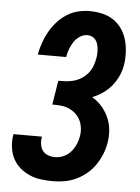

<svg xmlns="http://www.w3.org/2000/svg" viewBox="-53 -785 607 835"><g transform="rotate(5 250.0 -367.5)"><path d="M209 8Q183 8 156.5 4.5Q130 1 107 -9Q84 -19 65 -35.5Q46 -52 34.5 -74Q23 -96 19.5 -122.5Q16 -149 20 -175Q20 -177 20.5 -178Q21 -179 21 -181H145Q145 -180 145 -179.5Q145 -179 145 -178Q142 -163 144.5 -147Q147 -131 155.5 -119.5Q164 -108 179 -102.5Q194 -97 209 -97Q228 -97 246.5 -105Q265 -113 278 -128Q291 -143 299 -161Q307 -179 310 -198Q313 -216 310.5 -234.5Q308 -253 300 -268.5Q292 -284 279 -295.5Q266 -307 249.5 -314Q233 -321 214.5 -322.5Q196 -324 178 -324L195 -429Q212 -429 229 -430Q246 -431 263.5 -436Q281 -441 296.5 -451Q312 -461 323.5 -475Q335 -489 341.5 -505.5Q348 -522 351 -539Q353 -550 353.5 -561Q354 -572 353 -582.5Q352 -593 349 -603Q346 -613 340 -621Q334 -629 324.5 -633.5Q315 -638 304 -638Q287 -638 271 -627.5Q255 -617 245 -601.5Q235 -586 229 -569.5Q223 -553 220 -535H96Q101 -561 109.5 -586Q118 -611 131 -634.5Q144 -658 162.5 -679Q181 -700 204 -715Q227 -730 253 -736.5Q279 -743 304 -743Q332 -743 359 -737Q386 -731 408 -716.5Q430 -702 445 -680.5Q460 -659 467.5 -633.5Q475 -608 476.5 -580Q478 -552 474 -524Q470 -499 459.5 -475.5Q449 -452 432.5 -431.5Q416 -411 394.5 -396Q373 -381 348 -371Q372 -357 390 -336.5Q408 -316 419.5 -291Q431 -266 434 -237.5Q437 -209 432 -180Q428 -154 418 -129.5Q408 -105 393 -82.5Q378 -60 356.5 -42Q335 -24 310.5 -12.5Q286 -1 260.5 3.5Q235 8 209 8Z"/></g></svg>

Font: Iosevka Curly XBdObl
Style: Regular
Weight: 800
Italic angle: -9°
Monospace: yes
Designer: Belleve Invis
Foundry: Belleve Invis
Version: Version 11.1.0; ttfautohint (v1.8.3)